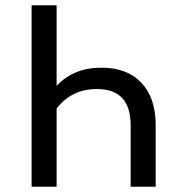

<svg xmlns="http://www.w3.org/2000/svg" viewBox="-20 -709 646 729"><path d="M571 0H476V-234Q476 -371 348 -371Q252 -371 195 -297V0H100V-689H195V-383Q259 -452 365 -452Q463 -452 517 -394.5Q571 -337 571 -235Z"/></svg>

Font: Trujillo
Style: Regular
Weight: 400
Designer: Fira Sans original fonts by bBox Type GmbH, Carrois Corporate GbR, & Edenspiekermann AG / Changes by Cristiano Sobral
Foundry: Fira Sans original fonts by bBox Type GmbH, Carrois Corporate GbR, & Edenspiekermann AG / Changes by Cristiano Sobral
Version: Version 4.301;October 17, 2021;FontCreator 14.0.0.2814 64-bi